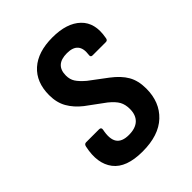

<svg xmlns="http://www.w3.org/2000/svg" viewBox="-154 -581 672 672"><g transform="rotate(-45 182.0 -245.0)"><path d="M160 8Q80 8 48.5 -33Q17 -74 32 -144Q34 -155 43 -155H107Q118 -155 116 -144Q108 -105 120.5 -86Q133 -67 167 -67Q200 -67 217 -83Q234 -99 234 -129Q234 -151 225.5 -166.5Q217 -182 195 -200L127 -250Q99 -272 83.5 -299Q68 -326 68 -363Q68 -427 107.5 -462.5Q147 -498 219 -498Q290 -498 326 -463.5Q362 -429 350 -365Q349 -354 340 -354H274Q264 -354 266 -365Q274 -423 216 -423Q158 -423 158 -370Q158 -351 167 -337Q176 -323 197 -305L261 -257Q294 -232 309.5 -205Q325 -178 325 -139Q325 -72 282.5 -32Q240 8 160 8Z"/></g></svg>

Font: Sofia Sans Condensed SemiBold
Style: Italic
Weight: 600
Italic angle: -9°
Version: Version 4.100